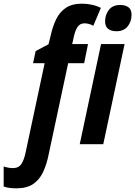

<svg xmlns="http://www.w3.org/2000/svg" viewBox="-134 -785 736 1045"><path d="M-44 240Q-62 240 -80 238Q-98 236 -114 230V121Q-103 125 -89 127.5Q-75 130 -64 130Q-32 130 -17 106.5Q-2 83 6 42L109 -441H46L60 -507L130 -544L141 -588Q152 -639 171 -679Q190 -719 224 -742Q258 -765 312 -765Q339 -765 365 -759.5Q391 -754 415 -742L374 -645Q363 -651 350.5 -654.5Q338 -658 326 -658Q301 -658 288 -638Q275 -618 268 -586L259 -545H345L324 -441H237L131 55Q120 110 100.5 151.5Q81 193 46.5 216.5Q12 240 -44 240ZM500 -615Q471 -615 454.5 -628Q438 -641 438 -669Q438 -704 458.5 -731Q479 -758 521 -758Q548 -758 565 -745.5Q582 -733 582 -705Q582 -667 560.5 -641Q539 -615 500 -615ZM300 0 416 -545H544L428 0Z"/></svg>

Font: Noto Sans Condensed
Style: Bold Italic
Weight: 700
Width: 3
Italic angle: -12°
Designer: Monotype Design Team
Foundry: Monotype Imaging Inc.
Version: Version 2.013; ttfautohint (v1.8.4.7-5d5b)